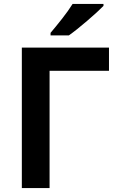

<svg xmlns="http://www.w3.org/2000/svg" viewBox="-20 -956 595 976"><path d="M534 -714V-596H232V0H91V-714ZM506 -936H349Q328 -902 294.5 -859.5Q261 -817 237 -789V-776H330Q367 -802 423 -850Q479 -898 506 -926Z"/></svg>

Font: Noto Sans UI
Style: Bold
Weight: 700
Designer: Monotype Design Team
Foundry: Monotype Imaging Inc.
Version: Version 1.901